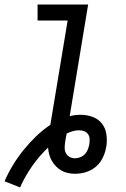

<svg xmlns="http://www.w3.org/2000/svg" viewBox="-32 -755 552 843"><path d="M56 68 -12 41Q4 4 25 -30.5Q46 -65 71.5 -96.5Q97 -128 126 -156Q155 -184 189 -207L265 -665H133V-735H355L274 -245Q285 -248 297.5 -249.5Q310 -251 322 -251Q349 -251 374 -242Q399 -233 415 -213Q431 -193 435 -166Q439 -139 435 -112Q435 -111 434.5 -110.5Q434 -110 434 -109Q432 -94 426 -78Q420 -62 411 -48Q402 -34 389 -23Q376 -12 360.5 -5Q345 2 329 5Q313 8 297 8Q281 8 265.5 4.5Q250 1 237 -6.5Q224 -14 213.5 -25Q203 -36 195.5 -49Q188 -62 184 -77Q180 -92 179 -107Q140 -70 109 -25.5Q78 19 56 68ZM297 -60Q308 -60 320 -64.5Q332 -69 340.5 -78Q349 -87 353.5 -98.5Q358 -110 360 -121Q360 -121 360 -121Q360 -121 360 -121Q360 -121 360 -121Q360 -121 360 -121Q362 -133 361.5 -145Q361 -157 354.5 -166Q348 -175 337.5 -179Q327 -183 315 -183Q301 -183 287.5 -179Q274 -175 261 -169Q259 -159 257 -149.5Q255 -140 254 -131Q252 -118 252 -105.5Q252 -93 257.5 -82.5Q263 -72 273.5 -66Q284 -60 297 -60Z"/></svg>

Font: Iosevka Curly Slab Oblique
Style: Regular
Weight: 400
Italic angle: -9°
Monospace: yes
Designer: Belleve Invis
Foundry: Belleve Invis
Version: Version 11.1.0; ttfautohint (v1.8.3)